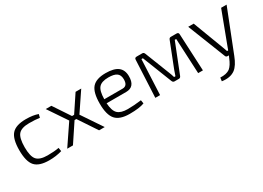

<svg xmlns="http://www.w3.org/2000/svg" viewBox="-16 -1175 2825 2061"><g transform="rotate(-30 1396.5 -145.0)"><path d="M439 -54 446 -10Q372 12 288 12Q163 12 112 -45Q61 -102 61 -242Q61 -382 112 -439.5Q163 -497 288 -497Q377 -497 437 -475L427 -434Q374 -442 298 -442Q202 -442 164.5 -399.5Q127 -357 127 -242Q127 -127 164.5 -85Q202 -43 298 -43Q382 -43 439 -54Z M759 -227H737L586 0H515L685 -251L528 -484H598L735 -278H761L898 -484H968L811 -251L980 0H910Z M1367 -211H1125Q1131 -115 1169 -79Q1207 -43 1292 -43Q1368 -43 1460 -55L1467 -12Q1406 12 1284 12Q1162 12 1110.5 -46.5Q1059 -105 1059 -244Q1059 -384 1109 -440.5Q1159 -497 1276 -497Q1379 -497 1428 -459.5Q1477 -422 1478 -346Q1480 -211 1367 -211ZM1125 -261H1352Q1416 -261 1414 -345Q1413 -396 1381 -419Q1349 -442 1279 -442Q1194 -442 1160 -402.5Q1126 -363 1125 -261Z M2079 -484H2149Q2175 -484 2175 -459L2197 0H2138L2117 -435H2099L1955 -71Q1947 -50 1929 -50H1874Q1855 -50 1847 -71L1704 -435H1686L1666 0H1607L1629 -459Q1629 -484 1655 -484H1725Q1743 -484 1751 -463L1869 -162Q1883 -128 1893 -93H1910Q1929 -149 1934 -162L2052 -463Q2059 -484 2079 -484Z M2770 -484 2566 34Q2528 133 2477 172Q2415 218 2314 203L2320 160Q2396 164 2438 134Q2477 103 2507 27L2519 0H2503Q2484 0 2478 -17L2294 -484H2362L2505 -106Q2517 -74 2525 -50H2539L2560 -107L2702 -484Z"/></g></svg>

Font: Exo 2.0 Light
Style: Regular
Weight: 300
Designer: Natanael Gama
Version: Version 1.001;PS 001.001;hotconv 1.0.70;makeotf.lib2.5.58329